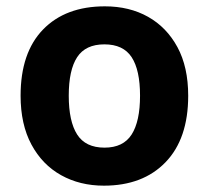

<svg xmlns="http://www.w3.org/2000/svg" viewBox="-20 -576 659 606"><path d="M574 -273.7Q574 -138 502.5 -64Q431 10 308 10Q232.1 10 172.8 -23.1Q113.4 -56.2 79.2 -119.8Q45 -183.4 45 -274Q45 -410 116 -483Q187 -556 311 -556Q388.4 -556 447.2 -523Q506 -490 540 -427.3Q574 -364.5 574 -273.7ZM197 -274Q197 -193 223.5 -151.5Q250 -110 309.9 -110Q369 -110 395.5 -151.5Q422 -193 422 -274Q422 -355 395.5 -395.5Q369 -436 309.5 -436Q250 -436 223.5 -395.5Q197 -355 197 -274Z"/></svg>

Font: Noto Sans Bassa Vah
Style: Regular
Weight: 400
Designer: Monotype Design Team
Foundry: Monotype Imaging Inc.
Version: Version 2.002